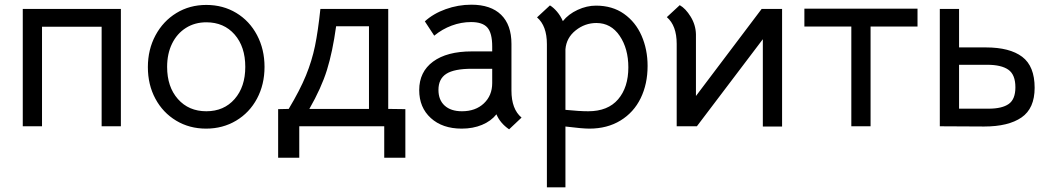

<svg xmlns="http://www.w3.org/2000/svg" viewBox="-20 -538 4458 818"><path d="M495 0H413V-424H159V0H77V-500H495Z M610 -252Q610 -327 642.5 -387.5Q675 -448 731.5 -482.5Q788 -517 859 -517Q930 -517 986.5 -483Q1043 -449 1075 -388.5Q1107 -328 1107 -253Q1107 -178 1075 -118Q1043 -58 986 -24Q929 10 858 10Q787 10 730.5 -24Q674 -58 642 -117.5Q610 -177 610 -252ZM1025 -253Q1025 -339 979.5 -391Q934 -443 859 -443Q810 -443 772 -419Q734 -395 713 -352Q692 -309 692 -253Q692 -168 738 -116Q784 -64 859 -64Q934 -64 979.5 -116Q1025 -168 1025 -253Z M1617 134V0H1255V134H1165V-73L1210 -74Q1258 -154 1283.5 -216.5Q1309 -279 1322 -342Q1335 -405 1345 -500H1634V-74L1707 -73V134ZM1298 -74H1552V-426H1412Q1397 -317 1373 -240Q1349 -163 1298 -74Z M2095 -51Q2072 -22 2033.5 -6Q1995 10 1947 10Q1865 10 1815.5 -35Q1766 -80 1766 -154Q1766 -232 1825 -275.5Q1884 -319 1990 -319H2077V-340Q2077 -397 2056.5 -420.5Q2036 -444 1987 -444Q1945 -444 1904.5 -429Q1864 -414 1830 -386L1790 -447Q1826 -480 1879 -499Q1932 -518 1988 -518Q2071 -518 2115 -475Q2159 -432 2159 -351V-152Q2159 -73 2202 -37L2149 13Q2111 -13 2095 -51ZM2077 -184V-245H1990Q1915 -245 1881.5 -223.5Q1848 -202 1848 -155Q1848 -112 1874.5 -88Q1901 -64 1948 -64Q2006 -64 2041.5 -97.5Q2077 -131 2077 -184Z M2739 -257Q2739 -180 2709.5 -119.5Q2680 -59 2623.5 -24.5Q2567 10 2491 10Q2461 10 2389 1V260H2310V-350Q2310 -428 2268 -464L2323 -515Q2338 -506 2353 -488.5Q2368 -471 2378 -448Q2402 -478 2441 -496Q2480 -514 2519 -514Q2589 -514 2638.5 -479Q2688 -444 2713.5 -385.5Q2739 -327 2739 -257ZM2657 -251Q2657 -331 2620 -385.5Q2583 -440 2521 -440Q2472 -440 2432.5 -408.5Q2393 -377 2389 -328V-70Q2449 -64 2486 -64Q2570 -64 2613.5 -115Q2657 -166 2657 -251Z M3312 -500V1H3230V-371L2949 0H2863V-351Q2863 -429 2821 -465L2876 -516Q2901 -502 2922.5 -467Q2944 -432 2945 -392V-129L3225 -500Z M3607 -425H3407V-501H3889V-425H3689V0H3607Z M4066 -500V-336H4180Q4282 -336 4335 -296Q4388 -256 4388 -164Q4388 -76 4332 -37.5Q4276 1 4173 1L3984 0V-500ZM4306 -166Q4306 -220 4276 -241Q4246 -262 4186 -262H4066V-75H4192Q4249 -75 4277.5 -95Q4306 -115 4306 -166Z"/></svg>

Font: Bellota Text
Style: Bold
Weight: 700
Designer: Kemie Guaida
Foundry: Kemie Guaida
Version: Version 4.001